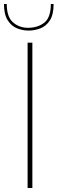

<svg xmlns="http://www.w3.org/2000/svg" viewBox="-51 -947 290 967"><path d="M88 0V-732H112V0ZM93 -793Q63 -793 34.5 -804.5Q6 -816 -12.5 -845.5Q-31 -875 -31 -927H-17Q-17 -861 15.5 -833.5Q48 -806 93 -807Q142 -808 173.5 -834Q205 -860 205 -927H219Q219 -873 200 -844Q181 -815 152 -804Q123 -793 93 -793Z"/></svg>

Font: Exo Thin Thin
Style: Regular
Weight: 250
Version: Version 2.000